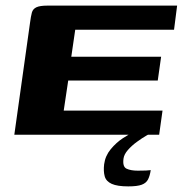

<svg xmlns="http://www.w3.org/2000/svg" viewBox="-20 -480 651 684"><path d="M31 0 87 -399Q90 -422 93.5 -435Q97 -448 109.5 -454Q122 -460 149 -460H611L600 -374H248L234 -278H554L542 -193H223L207 -86H559L547 0ZM437 184Q398 184 378 175Q358 166 353 148Q348 130 351 105Q355 75 374.5 51.5Q394 28 417.5 12.5Q441 -3 458 -10H528Q519 -7 502.5 2.5Q486 12 467.5 25.5Q449 39 435.5 54.5Q422 70 420 85Q416 114 431 121Q446 128 471 128Q491 128 500 127.5Q509 127 512 126.5Q515 126 517 126Q514 146 507.5 159Q501 172 485 178Q469 184 437 184Z"/></svg>

Font: Genos
Style: Bold Italic
Weight: 700
Italic angle: -8°
Version: Version 1.010